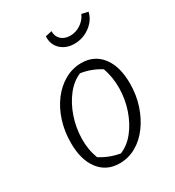

<svg xmlns="http://www.w3.org/2000/svg" viewBox="-170 -794 826 904"><g transform="rotate(-30 243.5 -342.0)"><path d="M216 8Q145 8 104.5 -45Q64 -98 64 -189Q64 -252 81.5 -307Q99 -362 130.5 -403.5Q162 -445 204 -468.5Q246 -492 294 -492Q364 -492 404.5 -439.5Q445 -387 445 -295Q445 -232 427 -177.5Q409 -123 378 -81Q347 -39 305.5 -15.5Q264 8 216 8ZM243 -30Q286 -47 318.5 -88Q351 -129 370 -184Q389 -239 390 -299Q391 -359 372 -413Q347 -429 320 -439Q293 -449 265 -453Q222 -435 189.5 -393Q157 -351 138.5 -296.5Q120 -242 118.5 -183Q117 -124 137 -71Q160 -56 187 -45.5Q214 -35 243 -30ZM313 -586Q282 -586 258.5 -599Q235 -612 223 -634Q211 -656 213 -684L248 -692Q247 -664 265.5 -646.5Q284 -629 315 -629Q346 -629 372.5 -647Q399 -665 410 -692L445 -684Q439 -656 419.5 -634Q400 -612 372.5 -599Q345 -586 313 -586Z"/></g></svg>

Font: Piazzolla Thin ExtraLight
Style: Italic
Weight: 250
Italic angle: -11.3°
Version: Version 2.005